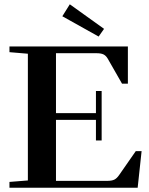

<svg xmlns="http://www.w3.org/2000/svg" viewBox="-20 -881 697 901"><path d="M442.9 -709.5 272.5 -804.7 307.6 -860.8 468.3 -745.6ZM24.4 0V-27.3L110.8 -34.2V-628.9L24.4 -636.2V-663.1H580.1V-488.3H552.7L485.4 -606Q477.1 -620.1 465.6 -625.7Q454.1 -631.3 432.6 -631.3H242.7V-350.1H430.2V-454.1H457V-221.7H430.2V-318.4H242.7V-32.2H481.4Q504.9 -32.2 516.6 -38.1Q528.3 -43.9 539.1 -59.6L617.2 -171.9H644.5L626 0Z"/></svg>

Font: Elstob SemiBold
Style: Regular
Weight: 600
Designer: Peter S. Baker
Version: Version 1.015